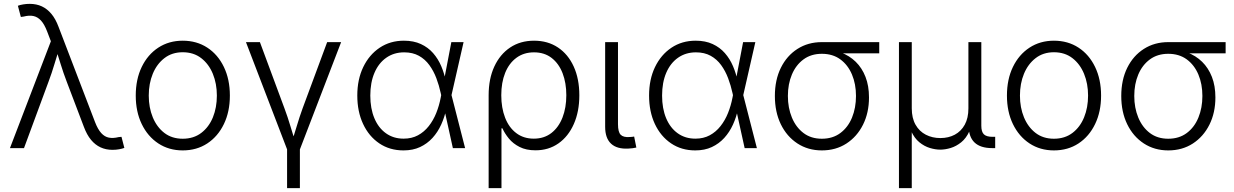

<svg xmlns="http://www.w3.org/2000/svg" viewBox="-20 -756 6296 980"><path d="M30.8 0 239.7 -545.4 220.7 -595.2Q206.5 -632.3 189.2 -651.1Q171.9 -669.9 150.1 -674.3Q128.4 -678.7 100.6 -671.4L86.4 -669.4L71.3 -726.6Q82.5 -731 98.6 -733.6Q114.7 -736.3 131.8 -736.3Q166 -736.3 193.4 -723.6Q220.7 -710.9 242.2 -685.3Q263.7 -659.7 278.8 -619.1L465.3 -132.3Q479.5 -95.7 496.8 -76.7Q514.2 -57.6 535.9 -53.5Q557.6 -49.3 585.4 -56.2L600.1 -57.6L614.7 -1Q604 2.9 588.1 5.9Q572.3 8.8 554.2 8.8Q520.5 8.8 493.2 -3.9Q465.8 -16.6 444.6 -42.2Q423.3 -67.9 408.2 -108.4L320.8 -338.4Q303.2 -384.3 289.8 -428.2Q276.4 -472.2 262.2 -516.1H284.7Q271 -473.1 257.8 -428.5Q244.6 -383.8 227.5 -338.4L102.5 0Z M912.6 11.7Q842.3 11.7 788.1 -23.9Q733.9 -59.6 703.4 -122.8Q672.9 -186 672.9 -268.1Q672.9 -351.1 703.4 -414.3Q733.9 -477.5 788.1 -512.9Q842.3 -548.3 912.6 -548.3Q983.9 -548.3 1038.1 -512.9Q1092.3 -477.5 1122.8 -414.1Q1153.3 -350.6 1153.3 -268.1Q1153.3 -186 1122.8 -122.8Q1092.3 -59.6 1038.1 -23.9Q983.9 11.7 912.6 11.7ZM912.6 -47.9Q968.3 -47.9 1007.3 -77.6Q1046.4 -107.4 1066.7 -157.2Q1086.9 -207 1086.9 -268.1Q1086.9 -329.1 1066.4 -379.2Q1045.9 -429.2 1007.1 -459.2Q968.3 -489.3 912.6 -489.3Q857.9 -489.3 819.1 -459.2Q780.3 -429.2 759.8 -379.4Q739.3 -329.6 739.3 -268.1Q739.3 -207 759.8 -157.2Q780.3 -107.4 818.8 -77.6Q857.4 -47.9 912.6 -47.9Z M1446.8 10.3 1235.4 -541H1306.6L1432.1 -202.6Q1448.7 -158.2 1461.9 -113.5Q1475.1 -68.8 1489.7 -26.4H1467.3Q1481.9 -68.8 1495.1 -113.5Q1508.3 -158.2 1524.4 -202.6L1649.9 -541H1721.2L1509.3 10.3ZM1445.3 204.1V-3.9H1510.7V204.1Z M2039.6 11.7Q1969.2 11.7 1916 -24.2Q1862.8 -60.1 1833.3 -123.3Q1803.7 -186.5 1803.7 -268.6Q1803.7 -350.6 1834 -413.6Q1864.3 -476.6 1918 -512.5Q1971.7 -548.3 2041.5 -548.3Q2091.3 -548.3 2128.2 -531.2Q2165 -514.2 2190.7 -484.9Q2216.3 -455.6 2232.2 -418.2Q2248 -380.9 2255.9 -340.3H2278.3L2284.2 -272L2354 0H2291.5L2229.5 -281.2Q2221.2 -319.8 2207.3 -356.7Q2193.4 -393.6 2171.6 -423.6Q2149.9 -453.6 2118.2 -471.2Q2086.4 -488.8 2043 -488.8Q1990.7 -488.8 1951.7 -461.4Q1912.6 -434.1 1891.4 -384.5Q1870.1 -335 1870.1 -268.1Q1870.1 -202.1 1890.9 -152.6Q1911.6 -103 1950 -75.7Q1988.3 -48.3 2040 -48.3Q2081.5 -48.3 2113.3 -65.4Q2145 -82.5 2168.5 -112.3Q2191.9 -142.1 2206.8 -179.4Q2221.7 -216.8 2229.5 -257.8L2283.7 -541H2346.2L2284.2 -269L2278.8 -201.7H2258.3Q2249.5 -158.7 2231.9 -120.1Q2214.4 -81.5 2187.5 -52Q2160.6 -22.5 2124 -5.4Q2087.4 11.7 2039.6 11.7Z M2474.1 204.1V-270Q2474.1 -353.5 2502.9 -416Q2531.7 -478.5 2583.7 -513.4Q2635.7 -548.3 2706.1 -548.3Q2775.9 -548.3 2827.9 -513.7Q2879.9 -479 2908.4 -416.3Q2937 -353.5 2937 -269.5Q2937 -186.5 2908.9 -123Q2880.9 -59.6 2830.6 -24.2Q2780.3 11.2 2713.4 11.2Q2665.5 11.2 2632.1 -5.9Q2598.6 -22.9 2577.4 -48.8Q2556.2 -74.7 2544.4 -101.1H2539.6V204.1ZM2704.6 -48.3Q2757.3 -48.3 2794.4 -77.1Q2831.5 -106 2851.1 -156.2Q2870.6 -206.5 2870.6 -270Q2870.6 -332.5 2851.6 -382.1Q2832.5 -431.6 2795.7 -460.2Q2758.8 -488.8 2705.6 -488.8Q2653.3 -488.8 2615.7 -460.9Q2578.1 -433.1 2558.3 -383.8Q2538.6 -334.5 2538.6 -270Q2538.6 -205.6 2558.1 -155.3Q2577.6 -105 2615 -76.7Q2652.3 -48.3 2704.6 -48.3Z M3187 2.4Q3128.9 5.4 3098.9 -22.7Q3068.8 -50.8 3068.8 -108.9V-541H3134.3V-122.1Q3134.3 -82 3148.2 -68.1Q3162.1 -54.2 3193.4 -56.6Q3202.6 -57.1 3207.3 -57.6Q3211.9 -58.1 3216.8 -59.1L3228 -2.9Q3220.2 -1 3209.2 0.5Q3198.2 2 3187 2.4Z M3528.8 11.7Q3458.5 11.7 3405.3 -24.2Q3352.1 -60.1 3322.5 -123.3Q3293 -186.5 3293 -268.6Q3293 -350.6 3323.2 -413.6Q3353.5 -476.6 3407.2 -512.5Q3460.9 -548.3 3530.8 -548.3Q3580.6 -548.3 3617.4 -531.2Q3654.3 -514.2 3679.9 -484.9Q3705.6 -455.6 3721.4 -418.2Q3737.3 -380.9 3745.1 -340.3H3767.6L3773.4 -272L3843.3 0H3780.8L3718.8 -281.2Q3710.4 -319.8 3696.5 -356.7Q3682.6 -393.6 3660.9 -423.6Q3639.2 -453.6 3607.4 -471.2Q3575.7 -488.8 3532.2 -488.8Q3480 -488.8 3440.9 -461.4Q3401.9 -434.1 3380.6 -384.5Q3359.4 -335 3359.4 -268.1Q3359.4 -202.1 3380.1 -152.6Q3400.9 -103 3439.2 -75.7Q3477.5 -48.3 3529.3 -48.3Q3570.8 -48.3 3602.5 -65.4Q3634.3 -82.5 3657.7 -112.3Q3681.2 -142.1 3696 -179.4Q3710.9 -216.8 3718.8 -257.8L3772.9 -541H3835.4L3773.4 -269L3768.1 -201.7H3747.6Q3738.8 -158.7 3721.2 -120.1Q3703.6 -81.5 3676.8 -52Q3649.9 -22.5 3613.3 -5.4Q3576.7 11.7 3528.8 11.7Z M4174.8 11.7Q4104.5 11.7 4050 -23.9Q3995.6 -59.6 3965.3 -122.1Q3935.1 -184.6 3935.1 -266.1Q3935.1 -348.1 3965.6 -409.9Q3996.1 -471.7 4050.3 -506.3Q4104.5 -541 4174.8 -541H4467.8V-483.9H4241.2L4174.8 -481.4Q4120.1 -481.4 4081.3 -452.9Q4042.5 -424.3 4022 -375.7Q4001.5 -327.1 4001.5 -266.1Q4001.5 -205.6 4022 -156Q4042.5 -106.4 4081.1 -77.1Q4119.6 -47.9 4174.8 -47.9Q4230.5 -47.9 4269.5 -77.1Q4308.6 -106.4 4328.9 -156Q4349.1 -205.6 4349.1 -266.1Q4349.1 -327.1 4328.6 -375.7Q4308.1 -424.3 4269.3 -452.9Q4230.5 -481.4 4174.8 -481.4V-504.4Q4227.5 -504.4 4271.5 -488.3Q4315.4 -472.2 4347.7 -440.7Q4379.9 -409.2 4397.7 -363.5Q4415.5 -317.9 4415.5 -258.8Q4415.5 -180.7 4385 -119.6Q4354.5 -58.6 4300.3 -23.4Q4246.1 11.7 4174.8 11.7Z M4568.4 204.1V-541H4633.8V-203.1Q4633.8 -153.3 4653.1 -119.4Q4672.4 -85.4 4705.6 -68.4Q4738.8 -51.3 4779.8 -51.3Q4821.3 -51.3 4853.5 -68.6Q4885.7 -85.9 4904.3 -119.6Q4922.9 -153.3 4922.9 -203.1V-541H4988.8V-114.3Q4988.8 -83 5002 -70.3Q5015.1 -57.6 5046.4 -57.6H5059.6V0H5044.4Q4984.4 0 4954.3 -28.6Q4924.3 -57.1 4924.3 -113.8V-174.3H4943.8Q4943.8 -121.1 4927.7 -85.7Q4911.6 -50.3 4886.2 -29.8Q4860.8 -9.3 4832.5 -0.7Q4804.2 7.8 4779.3 7.8Q4754.4 7.8 4726.1 -0.7Q4697.8 -9.3 4672.6 -29.8Q4647.5 -50.3 4631.3 -85.7Q4615.2 -121.1 4615.2 -174.3H4633.8V204.1Z M5359.4 11.7Q5289.1 11.7 5234.9 -23.9Q5180.7 -59.6 5150.1 -122.8Q5119.6 -186 5119.6 -268.1Q5119.6 -351.1 5150.1 -414.3Q5180.7 -477.5 5234.9 -512.9Q5289.1 -548.3 5359.4 -548.3Q5430.7 -548.3 5484.9 -512.9Q5539.1 -477.5 5569.6 -414.1Q5600.1 -350.6 5600.1 -268.1Q5600.1 -186 5569.6 -122.8Q5539.1 -59.6 5484.9 -23.9Q5430.7 11.7 5359.4 11.7ZM5359.4 -47.9Q5415 -47.9 5454.1 -77.6Q5493.2 -107.4 5513.4 -157.2Q5533.7 -207 5533.7 -268.1Q5533.7 -329.1 5513.2 -379.2Q5492.7 -429.2 5453.9 -459.2Q5415 -489.3 5359.4 -489.3Q5304.7 -489.3 5265.9 -459.2Q5227.1 -429.2 5206.5 -379.4Q5186 -329.6 5186 -268.1Q5186 -207 5206.5 -157.2Q5227.1 -107.4 5265.6 -77.6Q5304.2 -47.9 5359.4 -47.9Z M5942.9 11.7Q5872.6 11.7 5818.1 -23.9Q5763.7 -59.6 5733.4 -122.1Q5703.1 -184.6 5703.1 -266.1Q5703.1 -348.1 5733.6 -409.9Q5764.2 -471.7 5818.4 -506.3Q5872.6 -541 5942.9 -541H6235.8V-483.9H6009.3L5942.9 -481.4Q5888.2 -481.4 5849.4 -452.9Q5810.5 -424.3 5790 -375.7Q5769.5 -327.1 5769.5 -266.1Q5769.5 -205.6 5790 -156Q5810.5 -106.4 5849.1 -77.1Q5887.7 -47.9 5942.9 -47.9Q5998.5 -47.9 6037.6 -77.1Q6076.7 -106.4 6096.9 -156Q6117.2 -205.6 6117.2 -266.1Q6117.2 -327.1 6096.7 -375.7Q6076.2 -424.3 6037.4 -452.9Q5998.5 -481.4 5942.9 -481.4V-504.4Q5995.6 -504.4 6039.6 -488.3Q6083.5 -472.2 6115.7 -440.7Q6147.9 -409.2 6165.8 -363.5Q6183.6 -317.9 6183.6 -258.8Q6183.6 -180.7 6153.1 -119.6Q6122.6 -58.6 6068.4 -23.4Q6014.2 11.7 5942.9 11.7Z"/></svg>

Font: Inter 17pt Light
Style: Regular
Weight: 300
Version: Version 4.001;git-66647c0bb